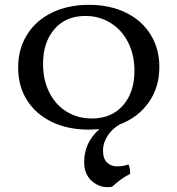

<svg xmlns="http://www.w3.org/2000/svg" viewBox="-20 -527 734 794"><path d="M406 94Q406 130 423 145.5Q440 161 463 161Q491 161 511 153Q519 169 518 192Q479 212 444 245Q438 247 425 247Q387 247 357.5 219.5Q328 192 328 144Q328 105 342.5 71.5Q357 38 391 7Q363 9 346 9Q260 9 194 -23Q128 -55 91.5 -113Q55 -171 55 -248Q55 -324 91.5 -383Q128 -442 194.5 -474.5Q261 -507 348 -507Q434 -507 500 -475Q566 -443 602.5 -384.5Q639 -326 639 -250Q639 -166 595 -103.5Q551 -41 474 -12Q441 8 423.5 37Q406 66 406 94ZM360 -37Q441 -37 488.5 -91Q536 -145 536 -235Q536 -300 510 -351.5Q484 -403 437.5 -432Q391 -461 333 -461Q252 -461 205 -406.5Q158 -352 158 -263Q158 -196 184 -144.5Q210 -93 256 -65Q302 -37 360 -37Z"/></svg>

Font: Vollkorn SC
Style: Regular
Weight: 400
Designer: Friedrich Althausen
Foundry: Friedrich Althausen
Version: Version 4.015